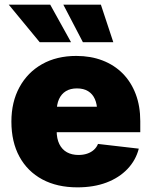

<svg xmlns="http://www.w3.org/2000/svg" viewBox="-20 -784 641 814"><path d="M308.1 10.3Q222.2 10.3 159.4 -23.4Q96.7 -57.1 62.5 -119.6Q28.3 -182.1 28.3 -268.6Q28.3 -351.6 62.5 -414.3Q96.7 -477.1 158.4 -512Q220.2 -546.9 303.7 -546.9Q364.7 -546.9 414.8 -527.6Q464.8 -508.3 500.5 -472.2Q536.1 -436 555.4 -385Q574.7 -334 574.7 -270.5V-223.6H88.4V-331.5H483.4L392.1 -310.1Q392.1 -341.8 382.3 -363.8Q372.6 -385.7 353.5 -397.5Q334.5 -409.2 306.2 -409.2Q278.3 -409.2 259.3 -397.5Q240.2 -385.7 230.2 -363.8Q220.2 -341.8 220.2 -310.1V-230Q220.2 -195.8 231.7 -172.9Q243.2 -149.9 263.9 -138.4Q284.7 -127 313 -127Q333 -127 349.6 -132.6Q366.2 -138.2 377.9 -148.7Q389.6 -159.2 395.5 -173.8L568.4 -153.8Q555.7 -104.5 520.3 -67.4Q484.9 -30.3 431.2 -10Q377.4 10.3 308.1 10.3ZM331.5 -605 248.5 -764.2H407.7L460.4 -605ZM148.4 -605 17.1 -764.2H192.9L281.2 -605Z"/></svg>

Font: Inter 18pt Black
Style: Regular
Weight: 900
Designer: Rasmus Andersson
Foundry: rsms
Version: Version 4.001;git-66647c0bb